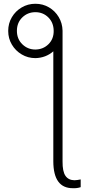

<svg xmlns="http://www.w3.org/2000/svg" viewBox="-20 -780 464 1004"><path d="M22.9 -618.2Q22.9 -657.7 42 -689.9Q61 -722.2 93.5 -741.2Q126 -760.3 165 -760.3Q204.1 -760.3 236.1 -741.5Q268.1 -722.7 287.1 -690.7Q306.2 -658.7 307.1 -619.6V-618.2Q307.1 -617.7 307.1 -617.2V64Q306.6 116.7 322.3 139.4Q337.9 162.1 369.6 162.6Q377 162.1 385.7 161.1Q394.5 160.2 401.9 158.2V198.7Q383.3 205.1 361.3 204.1Q259.3 204.6 258.8 64V-511.7Q240.2 -495.1 216.1 -485.8Q191.9 -476.6 165 -476.1Q126 -476.1 93.5 -495.4Q61 -514.6 42 -546.9Q22.9 -579.1 22.9 -618.2ZM165 -521Q205.6 -521.5 233.4 -548.8Q261.2 -576.2 260.7 -618.7Q260.3 -661.6 232.7 -689Q205.1 -716.3 165 -716.3Q125 -716.3 96.7 -689Q68.4 -661.6 68.4 -618.7Q68.4 -576.2 96.7 -548.6Q125 -521 165 -521Z"/></svg>

Font: Inter Display Extra Light
Style: Regular
Weight: 200
Designer: Rasmus Andersson
Foundry: rsms
Version: Version 4.000;git-4fc901f